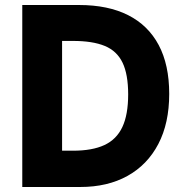

<svg xmlns="http://www.w3.org/2000/svg" viewBox="-20 -747 718 767"><path d="M191 0 190.5 -145H272Q348.5 -145 397 -167.5Q445.5 -190 468.8 -239.5Q492 -289 492 -370Q492 -450 469.5 -496.8Q447 -543.5 398.5 -563.5Q350 -583.5 271.5 -583.5H187V-727H296Q411.5 -727 491.8 -686.5Q572 -646 614 -567Q656 -488 656 -372Q656 -255 612.5 -171.8Q569 -88.5 489.2 -44.2Q409.5 0 300.5 0ZM69 0V-727H228V0Z"/></svg>

Font: Spline Sans
Style: Regular
Weight: 400
Designer: Eben Sorkin, Mirko Velimirovic
Foundry: Sorkin Type
Version: Version 1.001